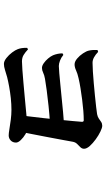

<svg xmlns="http://www.w3.org/2000/svg" viewBox="213 -784 573 1040"><g transform="rotate(90 500.0 -264.5)"><path d="M261.5 -509.1Q276.6 -494.7 291.1 -486.8Q305.5 -478.8 320.8 -478.8Q338.7 -478.8 368 -480.6Q397.4 -482.4 432 -485.5Q466.6 -488.6 500 -491.9Q533.5 -495.2 559.9 -498.3Q586.2 -501.4 598.8 -503.4Q613.2 -506.2 622.7 -512.8Q632.1 -519.5 641 -525.4Q649.8 -531.3 661.7 -531.3Q672.6 -531.3 693.1 -521.4Q713.6 -511.6 735.2 -495.9Q756.7 -480.2 771.5 -463.6Q786.3 -446.9 786.3 -432.9Q786.3 -421.5 777.7 -412.7Q769 -403.9 760 -395Q751 -386.1 748.3 -371.4Q744.3 -349.1 737.5 -312.2Q730.8 -275.4 722.5 -232.2Q714.2 -189 706 -146.9Q697.8 -104.8 690.9 -70.8L602.1 -71Q605.8 -93.1 610.5 -130.5Q615.3 -168 620.1 -211.8Q625 -255.6 629 -298Q633 -340.4 636.3 -373.3Q639.5 -406.1 640.3 -421.2Q640.6 -431.1 631.9 -431.1Q610.2 -431.1 581 -428.9Q551.8 -426.6 520.3 -422.5Q488.8 -418.3 458.7 -413.6Q428.6 -408.8 404.5 -403.1Q378.6 -397.4 361.5 -389.4Q344.4 -381.5 329.3 -381.5Q314.2 -381.5 297.9 -395.1Q281.6 -408.8 269.7 -426.9Q257.7 -445 254.7 -458.1Q251.7 -470.5 251.3 -482.4Q250.9 -494.2 251.4 -505.6ZM278 -320.6Q292.6 -308.6 309.1 -302.4Q325.5 -296.2 337.9 -296.2Q349.6 -296.2 376.7 -298.6Q403.8 -301 439.5 -304.5Q475.3 -308 513.8 -311.8Q552.4 -315.7 588 -319.1Q623.7 -322.4 650 -324.1L646.3 -248.2Q602.3 -245.5 555.8 -240.6Q509.4 -235.7 470.3 -230.6Q431.2 -225.5 407.6 -221.2Q387.3 -217.7 374.3 -211.3Q361.2 -204.8 348.3 -204.8Q336.9 -204.8 323 -214.4Q309.2 -224 297.4 -237.9Q285.6 -251.8 279.8 -264.9Q275.1 -276.1 272.2 -290Q269.4 -303.9 269.6 -316.3ZM247.9 -129.2Q264 -114.1 278.5 -105.3Q292.9 -96.5 313.2 -96.5Q328.9 -96.5 359.3 -98.8Q389.7 -101.2 427.9 -104.4Q466.1 -107.7 506.3 -111.5Q546.5 -115.4 581.9 -118.6Q617.4 -121.8 641.8 -124.2Q666.2 -126.6 672 -126.6Q688.2 -126.6 706.9 -115.5Q725.6 -104.4 739.2 -90.1Q752.8 -75.8 752.8 -64.2Q752.8 -46.4 741.3 -35.5Q729.7 -24.6 713.7 -24.6Q702.6 -24.6 679.4 -28.5Q656.3 -32.4 628.6 -36Q600.9 -39.5 575.5 -39.5Q544.7 -39.5 512.1 -36Q479.5 -32.5 450.1 -27.1Q420.7 -21.8 398.1 -16.1Q379.1 -10.7 360.1 -4.7Q341.2 1.3 326.6 1.3Q312 1.3 294.8 -12.2Q277.7 -25.7 264.6 -43.2Q251.6 -60.6 246.8 -73.8Q243.1 -83.4 241.2 -95.3Q239.3 -107.1 239.8 -124.6Z"/></g></svg>

Font: Early Summer Mincho VF
Style: Regular
Weight: 250
Designer: GuiWonder
Version: Version 1.002